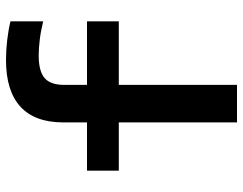

<svg xmlns="http://www.w3.org/2000/svg" viewBox="-105 -705 810 640"><g transform="rotate(-90 300.0 -385.0)"><path d="M212 0V-394H51V-500H212V-579Q212 -674 264.5 -722Q317 -770 420 -770Q452 -770 486.5 -766Q521 -762 549 -755V-646Q517 -654 487.5 -657.5Q458 -661 435 -661Q383 -661 360 -641.5Q337 -622 337 -575V-500H549V-394H337V0Z"/></g></svg>

Font: M PLUS Code Latin Expanded SemiBold
Style: Regular
Weight: 600
Width: 7
Designer: Coji Morishita
Foundry: UNDERFOREST DESIGN
Version: Version 1.002; ttfautohint (v1.8.3)